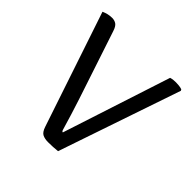

<svg xmlns="http://www.w3.org/2000/svg" viewBox="-151 -670 796 796"><g transform="rotate(45 247.0 -272.0)"><path d="M411 -542.5Q419 -545 427.2 -545.8Q435.5 -546.5 442 -546.5Q449 -546.5 459.2 -545.5Q469.5 -544.5 477.5 -541.5L480.5 -536L297.5 1Q270.5 4 241.5 4Q223 4 209.8 -2.2Q196.5 -8.5 188.5 -32.5L19 -538Q30 -543 41.8 -545.8Q53.5 -548.5 65.5 -548.5Q79.5 -548.5 90 -541.5Q100.5 -534.5 107.5 -512.5L206.5 -214Q216 -185.5 228.2 -145.8Q240.5 -106 249.5 -75Q252 -68 256.5 -68Z"/></g></svg>

Font: Signika SC Light
Style: Regular
Weight: 300
Designer: Anna Giedryś
Foundry: Anna Giedryś
Version: Version 2.000; ttfautohint (v1.8.3) -l 8 -r 50 -G 200 -x 9 -